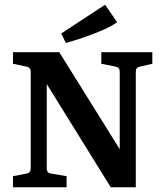

<svg xmlns="http://www.w3.org/2000/svg" viewBox="-20 -793 694 813"><path d="M573 -511Q555 -508 555 -490V0H449L152 -479L178 -482V-79Q178 -61 196 -58L262 -47V0H35V-47L92 -58Q110 -61 110 -79V-490Q110 -508 92 -511L35 -523V-572H231L512 -121L487 -118V-490Q487 -508 469 -511L409 -523V-572H625V-523ZM259 -611 239 -651 425 -773 476 -699Q451 -681 413.5 -665Q376 -649 335.5 -635Q295 -621 259 -611Z"/></svg>

Font: Rasa SemiBold
Style: Regular
Weight: 600
Designer: Anna Giedrys (Yrsa+Rasa design), David Brezina (Yrsa art-direction, Rasa art-direction, design)
Foundry: Rosetta Type Foundry
Version: Version 2.004